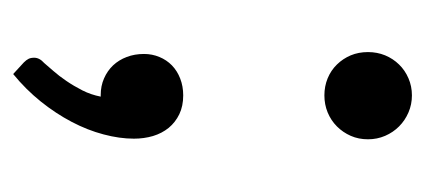

<svg xmlns="http://www.w3.org/2000/svg" viewBox="-205 -331 676 306"><g transform="rotate(90 133.0 -178.0)"><path d="M66 -69.5Q66 -82.5 70.8 -94Q75.5 -105.5 84.2 -114Q93 -122.5 105.2 -127.2Q117.5 -132 132 -132Q149 -132 162 -125.8Q175 -119.5 183.8 -108.8Q192.5 -98 196.8 -83.8Q201 -69.5 201 -53.5Q201 -30.5 194.2 -5Q187.5 20.5 174.2 45.8Q161 71 141.8 95Q122.5 119 98 139L79.5 122Q75.5 118 73.8 114.5Q72 111 72 105.5Q72 97 80.5 89.5Q85.5 83.5 93.2 74.8Q101 66 109 54.2Q117 42.5 124 28.8Q131 15 134 -0.5H131.5Q117 -0.5 105 -5.8Q93 -11 84.2 -20.2Q75.5 -29.5 70.8 -42Q66 -54.5 66 -69.5ZM63 -426.5Q63 -441 68.2 -453.8Q73.5 -466.5 82.8 -476Q92 -485.5 104.8 -491Q117.5 -496.5 132 -496.5Q146.5 -496.5 159.2 -491Q172 -485.5 181.5 -476Q191 -466.5 196.5 -453.8Q202 -441 202 -426.5Q202 -411.5 196.5 -399Q191 -386.5 181.5 -377Q172 -367.5 159.2 -362.2Q146.5 -357 132 -357Q117.5 -357 104.8 -362.2Q92 -367.5 82.8 -377Q73.5 -386.5 68.2 -399Q63 -411.5 63 -426.5Z"/></g></svg>

Font: Lato
Style: Regular
Weight: 600
Designer: Lukasz Dziedzic
Foundry: tyPoland Lukasz Dziedzic
Version: Version 2.006; 2014-01-15; ttfautohint (v1.4.1)